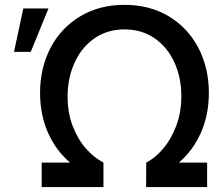

<svg xmlns="http://www.w3.org/2000/svg" viewBox="-20 -754 899 774"><path d="M148 0V-98.5H262.5Q205 -147.5 173.2 -219.8Q141.5 -292 141.5 -379.5Q141.5 -479.5 183.5 -560.5Q225.5 -641.5 303 -688Q380.5 -734.5 482 -734.5Q583.5 -734.5 660.8 -688Q738 -641.5 780 -560.5Q822 -479.5 822 -379.5Q822 -292 790.2 -219.8Q758.5 -147.5 701 -98.5H815V0H569L569.5 -98.5Q605.5 -117 637.8 -154.8Q670 -192.5 690.5 -247Q711 -301.5 711 -367Q711 -441 683 -502.5Q655 -564 603 -599.8Q551 -635.5 482 -635.5Q412.5 -635.5 360.5 -599.2Q308.5 -563 280.5 -501Q252.5 -439 252.5 -364.5Q252.5 -298 273.8 -244Q295 -190 328 -153.5Q361 -117 397 -98.5V0ZM175.5 -720H74L36.5 -545H104Z"/></svg>

Font: Hauora SemiBold
Style: Regular
Weight: 600
Designer: Wayne Shih
Foundry: WCYS
Version: Version 1.001